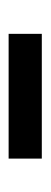

<svg xmlns="http://www.w3.org/2000/svg" viewBox="140 -496 115 434"><g transform="rotate(90 197.0 -278.5)"><path d="M56 -241V-316H338V-241Z"/></g></svg>

Font: Lexend Deca Light
Style: Regular
Weight: 300
Designer: Bonnie Shaver-Troup, Thomas Jockin
Foundry: Lexend
Version: Version 1.008; ttfautohint (v1.8.4.7-5d5b)